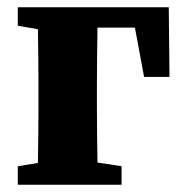

<svg xmlns="http://www.w3.org/2000/svg" viewBox="-20 -509 511 529"><path d="M83 0Q84 -26 84.5 -63Q85 -100 85.5 -140Q86 -180 86 -212V-276Q86 -309 85.5 -349Q85 -389 84.5 -426.5Q84 -464 83 -489H250Q249 -464 248.5 -426.5Q248 -389 247.5 -349Q247 -309 247 -276V-212Q247 -180 247.5 -140Q248 -100 248.5 -63Q249 -26 250 0ZM178 -433V-489H445L447 -297H377L342 -485L408 -433ZM29 0V-51L127 -67H210L315 -51V0ZM29 -438V-489H162V-421H129Z"/></svg>

Font: Source Serif 4 18pt
Style: Bold
Weight: 700
Designer: Frank Grießhammer
Foundry: Adobe Systems Incorporated
Version: Version 4.004;hotconv 1.0.116;makeotfexe 2.5.65601